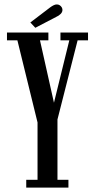

<svg xmlns="http://www.w3.org/2000/svg" viewBox="-20 -847 424 867"><path d="M98.5 0V-35H149.5V-294L58.5 -665H11.5V-700H198.5V-665H160.5L237.5 -321.5H208.5L293 -665H253V-700H377.5V-665H330.5L239.5 -307.5V-35H289V0ZM139.5 -721.5 117 -745.5 207 -814Q214.5 -819.5 222 -823.2Q229.5 -827 236.5 -827Q244 -827 249.8 -823.2Q255.5 -819.5 259 -813.5Q262 -808 262 -802Q262 -792.5 254 -784.2Q246 -776 233.5 -770.5Z"/></svg>

Font: Imbue Thin 10pt Medium
Style: Regular
Weight: 500
Version: Version 1.102